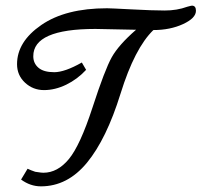

<svg xmlns="http://www.w3.org/2000/svg" viewBox="-20 -660 710 676"><path d="M40 -434.1Q40 -513.2 125.5 -572Q210.9 -630.9 356.9 -630.9Q369.1 -630.9 443.1 -627Q517.1 -623 560.1 -623Q603 -623 639.2 -636.2Q653.3 -640.1 655.8 -640.1Q669.9 -640.1 669.9 -622.1Q669.9 -596.2 624.5 -575.2Q579.1 -554.2 520 -554.2Q454.1 -490.2 404.5 -330.6Q355 -170.9 286.4 -87.4Q217.8 -3.9 124 -3.9Q86.9 -3.9 54.2 -27.8L77.1 -65.9Q89.4 -60.1 104 -55.2L118.2 -53.2Q123 -52.2 132.8 -51.8Q182.6 -51.8 222.4 -99.9Q262.2 -147.9 305.7 -281.5Q349.1 -415 373.5 -458.5Q397.9 -502 459 -555.2L315.9 -558.1Q96.7 -558.1 97.2 -461.9Q97.2 -437 115.5 -421.4Q133.8 -405.8 170.9 -405.8Q208 -405.8 268.1 -439.9L283.2 -414.1Q252.4 -380.9 213.1 -361.8Q173.8 -342.8 135 -342.8Q96.2 -342.8 68.1 -368.9Q40 -395 40 -434.1Z"/></svg>

Font: Marck Script
Style: Regular
Weight: 400
Designer: Denis Masharov, Marck Fogel
Foundry: Denis Masharov
Version: Version 1.002